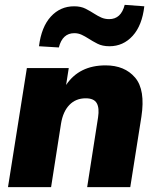

<svg xmlns="http://www.w3.org/2000/svg" viewBox="-20 -773 646 793"><path d="M13 0 91 -492H264L253 -422Q307 -503 416 -503Q495 -503 538 -452.5Q581 -402 564 -291L518 0H340L385 -288Q391 -327 379.5 -347Q368 -367 334 -367Q293 -367 266.5 -339.5Q240 -312 232 -262L191 0ZM223 -577 141 -582Q151 -662 190 -704.5Q229 -747 286 -747Q314 -747 333.5 -737Q353 -727 370 -716Q384 -707 398.5 -700.5Q413 -694 431 -694Q480 -694 495 -753L576 -747Q567 -668 528 -625Q489 -582 432 -582Q403 -582 382.5 -592.5Q362 -603 345 -614Q331 -623 317 -629.5Q303 -636 287 -636Q238 -636 223 -577Z"/></svg>

Font: Nunito Sans Black
Style: Italic
Weight: 900
Italic angle: -9°
Designer: Vernon Adams
Foundry: Vernon Adams
Version: Version 3.006; ttfautohint (v1.8.3)